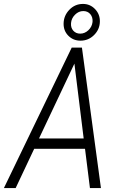

<svg xmlns="http://www.w3.org/2000/svg" viewBox="-51 -952 608 972"><path d="M271 -834Q272 -873.5 300.3 -902.8Q328.6 -932.1 369.1 -932.1Q405.3 -932.1 430.4 -905.8Q455.6 -879.4 454.6 -841.8Q453.6 -802.7 425 -774.4Q396.5 -746.1 356.4 -746.1Q319.8 -746.1 294.9 -771.2Q270 -796.4 271 -834ZM308.6 -835Q306.6 -811.5 320.1 -796.6Q333.5 -781.7 355 -781.7Q377.9 -781.7 396.2 -798.8Q414.6 -815.9 417.5 -840.8Q419.4 -864.7 406.2 -880.4Q393.1 -896 370.6 -896Q347.2 -896 328.9 -877.7Q310.5 -859.4 308.6 -835ZM379.4 -198.7H122.1L28.3 0H-31.2L312 -710.9H363.8L460 0H404.3ZM146.5 -251H372.6L325.7 -629.9Z"/></svg>

Font: TypoPRO Roboto
Style: Italic
Weight: 300
Italic angle: -12°
Designer: Google
Version: Version 2.136; 2016